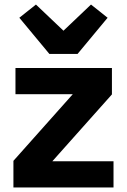

<svg xmlns="http://www.w3.org/2000/svg" viewBox="-20 -824 558 844"><path d="M321 -587 453 -746 380 -804 259 -689 138 -804 65 -746 197 -587ZM479 0V-115H210L472 -409V-525H48V-410H300L39 -117V0Z"/></svg>

Font: IBM Plex Devanagari
Style: Bold
Weight: 700
Designer: Mike Abbink, Paul van der Laan, Pieter van Rosmalen, Erin McLaughlin
Foundry: Bold Monday
Version: Version 1.0